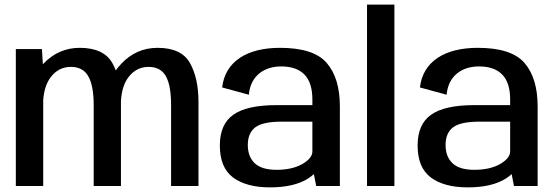

<svg xmlns="http://www.w3.org/2000/svg" viewBox="-20 -805 2404 831"><path d="M48.5 0H167V-371.5C170 -413.5 181 -446.5 199.5 -471C222 -500.5 251 -515.5 286.5 -515.5C321.5 -515.5 347 -502 362 -475C377.5 -448.5 385.5 -406.5 385.5 -349.5V0H503.5V-364.5V-367.5C506 -411.5 517 -446 536 -471C558.5 -500.5 587.5 -515.5 623 -515.5C658 -515.5 683 -502 698 -475C713 -448.5 720.5 -406.5 720.5 -349.5V0H839V-364.5C839 -432 827 -487.5 802.5 -531.5C778.5 -575.5 731.5 -598 662 -598C600.5 -598 548 -575 505 -529C496 -519.5 488 -510 481 -500.5C477 -511.5 472 -521.5 466.5 -531.5C442 -575.5 395 -598 325 -598C264 -598 211.5 -575 168 -529.5C167.5 -528.5 166.5 -527.5 165.5 -526.5L161.5 -592.5H48.5Z M1348.5 0H1451V-344C1451 -425 1432.5 -487.5 1395 -531.5C1357.5 -576 1289.5 -598 1191.5 -598C1050.5 -598 954.5 -540 941.5 -426.5L1057 -395C1064 -475 1121 -517.5 1197 -517.5C1241 -517.5 1274.5 -506 1297.5 -482.5C1320.5 -459 1332 -423 1332 -374.5V-350H1176.5C1091 -350 1028.5 -336 990 -308.5C951 -281 931.5 -237 931.5 -175.5C931.5 -111.5 950.5 -65.5 988.5 -37C1026.5 -8.5 1080 6 1148.5 6C1218.5 6 1274 -7 1314.5 -33C1323.5 -39 1331.5 -45 1338.5 -51.5ZM1332 -149.5C1332 -130 1317.5 -112 1288.5 -95C1259 -78.5 1222 -70 1177.5 -70C1134 -70 1102.5 -79.5 1082.5 -98.5C1062.5 -117.5 1052.5 -144 1052.5 -177.5C1052.5 -212 1063.5 -237.5 1085 -254C1107 -270.5 1145.5 -278.5 1200.5 -278.5H1332Z M1568.5 0H1687V-785H1568.5Z M2204.5 0H2307V-344C2307 -425 2288.5 -487.5 2251 -531.5C2213.5 -576 2145.5 -598 2047.5 -598C1906.5 -598 1810.5 -540 1797.5 -426.5L1913 -395C1920 -475 1977 -517.5 2053 -517.5C2097 -517.5 2130.5 -506 2153.5 -482.5C2176.5 -459 2188 -423 2188 -374.5V-350H2032.5C1947 -350 1884.5 -336 1846 -308.5C1807 -281 1787.5 -237 1787.5 -175.5C1787.5 -111.5 1806.5 -65.5 1844.5 -37C1882.5 -8.5 1936 6 2004.5 6C2074.5 6 2130 -7 2170.5 -33C2179.5 -39 2187.5 -45 2194.5 -51.5ZM2188 -149.5C2188 -130 2173.5 -112 2144.5 -95C2115 -78.5 2078 -70 2033.5 -70C1990 -70 1958.5 -79.5 1938.5 -98.5C1918.5 -117.5 1908.5 -144 1908.5 -177.5C1908.5 -212 1919.5 -237.5 1941 -254C1963 -270.5 2001.5 -278.5 2056.5 -278.5H2188Z"/></svg>

Font: Anybody Medium
Style: Regular
Weight: 500
Designer: Tyler Finck
Foundry: Etcetera Type Company
Version: Version 1.110